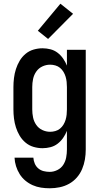

<svg xmlns="http://www.w3.org/2000/svg" viewBox="-20 -787 540 1030"><path d="M247 223Q223 223 200 219.5Q177 216 155.5 206.5Q134 197 116 182Q98 167 85.5 147Q73 127 66 104.5Q59 82 58 59H159Q160 75 166.5 90.5Q173 106 185.5 116.5Q198 127 214 131Q230 135 247 135Q268 135 288 125Q308 115 319.5 97Q331 79 335 57.5Q339 36 339 15V-85Q331 -65 318.5 -47Q306 -29 289 -16Q272 -3 251 2.5Q230 8 208 8Q184 8 160 1Q136 -6 117 -22Q98 -38 85.5 -59Q73 -80 65.5 -103.5Q58 -127 55 -151.5Q52 -176 52 -200V-320Q52 -344 55 -368.5Q58 -393 65.5 -416.5Q73 -440 85.5 -461Q98 -482 117 -498Q136 -514 160 -521Q184 -528 208 -528Q230 -528 251 -522.5Q272 -517 289 -504Q306 -491 318.5 -473Q331 -455 339 -435V-520H440V15Q440 42 435.5 68.5Q431 95 420.5 120Q410 145 392 165.5Q374 186 350.5 199Q327 212 300.5 217.5Q274 223 247 223ZM249 -80Q263 -80 277 -84Q291 -88 302 -97Q313 -106 320.5 -118.5Q328 -131 332 -144.5Q336 -158 337.5 -172Q339 -186 339 -200V-320Q339 -334 337.5 -348Q336 -362 332 -375.5Q328 -389 320.5 -401.5Q313 -414 302 -423Q291 -432 277 -436Q263 -440 249 -440Q227 -440 207 -430.5Q187 -421 174.5 -403Q162 -385 157.5 -363.5Q153 -342 153 -320V-200Q153 -178 157.5 -156.5Q162 -135 174.5 -117Q187 -99 207 -89.5Q227 -80 249 -80ZM238 -578 183 -622 304 -767 372 -713Z"/></svg>

Font: Iosevka Custom Semibold
Style: Regular
Weight: 600
Designer: Belleve Invis
Foundry: Belleve Invis
Version: Version 27.0.2; ttfautohint (v1.8.4)